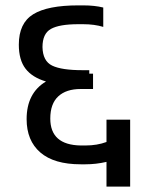

<svg xmlns="http://www.w3.org/2000/svg" viewBox="-20 -680 547 714"><path d="M464 -235V14H376V-78Q337 -69 298 -69H280Q181 -69 130 -113Q79 -157 79 -237Q79 -334 151 -377Q100 -392 75 -424.5Q50 -457 50 -514Q50 -594 103.5 -627Q157 -660 271 -660H289Q332 -660 364 -652V-580Q331 -590 289 -590H271Q201 -590 169.5 -572.5Q138 -555 138 -505Q139 -453 174 -436Q209 -419 287 -419H312V-406H326V-349H280Q226 -349 196.5 -321.5Q167 -294 167 -239Q167 -141 280 -139H298Q341 -139 376 -152V-235Z"/></svg>

Font: Biryani
Style: Regular
Weight: 400
Designer: Dan Reynolds and Mathieu Reguer
Foundry: Dan Reynolds and Mathieu Reguer
Version: Version 1.004; ttfautohint (v1.1) -l 5 -r 5 -G 72 -x 0 -D la